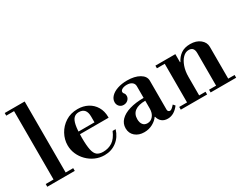

<svg xmlns="http://www.w3.org/2000/svg" viewBox="-87 -1221 2138 1700"><g transform="rotate(-30 981.5 -371.0)"><path d="M97 -15V-738H221V-15ZM17 0V-28H298V0ZM17 -727V-754H221V-727Z M598 12Q548 12 504 -7.5Q460 -27 426.5 -61Q393 -95 374.5 -137.5Q356 -180 356 -227Q356 -286 385.5 -340Q415 -394 468 -428Q521 -462 592 -462Q649 -462 694.5 -438Q740 -414 766.5 -369.5Q793 -325 793 -266V-258H456V-285H664V-344Q664 -433 588 -433Q556 -433 536.5 -413.5Q517 -394 508 -348.5Q499 -303 499 -224Q499 -143 508.5 -98.5Q518 -54 540.5 -37Q563 -20 602 -20Q655 -20 696 -46.5Q737 -73 765 -139H796Q775 -69 722 -28.5Q669 12 598 12Z M1004 12Q948 12 912 -19Q876 -50 876 -101Q876 -149 909.5 -183.5Q943 -218 1004.5 -236.5Q1066 -255 1149 -255V-374Q1149 -400 1129.5 -415Q1110 -430 1077 -430Q1049 -430 1030 -420Q1011 -410 1011 -394Q1011 -383 1020 -374Q1029 -365 1029 -346Q1029 -323 1011 -306Q993 -289 966 -289Q940 -289 923.5 -306.5Q907 -324 907 -349Q907 -381 932 -407Q957 -433 1000.5 -447.5Q1044 -462 1098 -462Q1175 -462 1224 -433.5Q1273 -405 1273 -359V-62Q1273 -52 1279.5 -45.5Q1286 -39 1295 -39Q1304 -39 1314.5 -47Q1325 -55 1343 -75L1360 -55Q1309 12 1245 12Q1207 12 1184 -7.5Q1161 -27 1153 -60H1149Q1130 -31 1091 -9.5Q1052 12 1004 12ZM1068 -43Q1103 -43 1126 -71.5Q1149 -100 1149 -146V-226Q1079 -226 1042.5 -199Q1006 -172 1006 -119Q1006 -84 1022 -63.5Q1038 -43 1068 -43Z M1759 -15V-361Q1759 -423 1706 -423Q1673 -423 1646 -396Q1619 -369 1602.5 -322.5Q1586 -276 1586 -217L1566 -367H1590Q1611 -410 1648 -436Q1685 -462 1743 -462Q1805 -462 1844 -430.5Q1883 -399 1883 -353V-15ZM1382 0V-28H1651V0ZM1462 -15V-434H1586V-15ZM1687 0V-28H1948V0ZM1382 -423V-450H1586V-423Z"/></g></svg>

Font: Libre Bodoni Medium
Style: Regular
Weight: 500
Designer: Pablo Impallari, Rodrigo Fuenzalida
Foundry: Impallari Type
Version: Version 2.005;gftools[0.9.23]